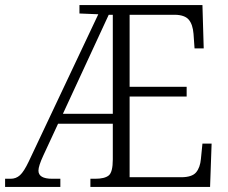

<svg xmlns="http://www.w3.org/2000/svg" viewBox="-22 -734 894 754"><path d="M-2 0V-32H20Q41 -32 56.5 -46Q72 -60 91 -100L364 -678L290 -681V-714H773L778 -544H742L738 -601Q735 -638 719.5 -656.5Q704 -675 666 -676H487V-393H711V-355H487V-38H689Q732 -38 748 -57Q764 -76 767 -110L773 -170H809L803 0H333V-32H352Q389 -32 405 -45Q421 -58 421 -108V-248H206L148 -123Q129 -82 129 -64Q129 -32 183 -32H215V0ZM225 -287H421V-676H405Z"/></svg>

Font: Noto Serif Hebrew SemiCondensed Light
Style: Regular
Weight: 300
Width: 4
Designer: Monotype Design Team
Foundry: Monotype Imaging Inc.
Version: Version 2.004; ttfautohint (v1.8.4.7-5d5b)